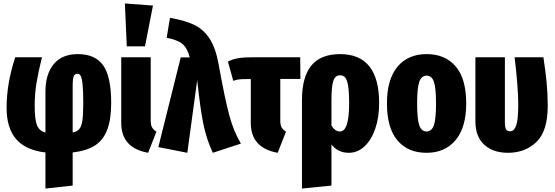

<svg xmlns="http://www.w3.org/2000/svg" viewBox="-20 -863 3201 1107"><path d="M399 16V207L242 224V16Q128 3 73 -61Q18 -125 18 -241Q18 -383 68 -533H222Q202 -453 191 -388Q180 -323 180 -254Q180 -175 193 -141.5Q206 -108 242 -99V-335Q242 -435 289.5 -493Q337 -551 429 -551Q529 -551 575 -486Q621 -421 621 -270Q621 -173 597.5 -113Q574 -53 525.5 -23Q477 7 399 16ZM460 -268Q460 -341 456 -377.5Q452 -414 445 -426Q438 -438 426 -438Q411 -438 405 -423Q399 -408 399 -365V-99Q424 -104 437 -119Q450 -134 455 -168Q460 -202 460 -268Z M849 -168Q849 -143 856.5 -129Q864 -115 882 -104L834 18Q679 -10 679 -154V-533H849ZM700 -843 862 -831 816 -596H711Z M1240 -495Q1277 -290 1302 -198Q1327 -106 1369 -35L1207 18Q1171 -59 1153 -145.5Q1135 -232 1117 -401L1060 18L893 -15L1022 -532H1074Q1060 -586 1032 -609.5Q1004 -633 941 -645L960 -760Q1044 -746 1098 -720.5Q1152 -695 1187.5 -641.5Q1223 -588 1240 -495Z M1629 -104 1581 18Q1426 -10 1426 -154V-407H1399Q1370 -407 1356 -405Q1342 -403 1325 -397L1294 -508Q1319 -521 1351 -527Q1383 -533 1443 -533H1711L1712 -408H1596V-168Q1596 -143 1603.5 -129Q1611 -115 1629 -104Z M2166 -268Q2166 -187 2144 -122Q2122 -57 2082 -19.5Q2042 18 1991 18Q1928 18 1891 -30V207L1721 224V-286Q1721 -419 1775 -485Q1829 -551 1941 -551Q2166 -551 2166 -268ZM1993 -266Q1993 -333 1987 -368.5Q1981 -404 1970 -416.5Q1959 -429 1941 -429Q1913 -429 1902 -397.5Q1891 -366 1891 -282V-139Q1912 -105 1940 -105Q1993 -105 1993 -266Z M2668 -266Q2668 -129 2607 -55.5Q2546 18 2439 18Q2332 18 2271.5 -53.5Q2211 -125 2211 -267Q2211 -405 2271.5 -478Q2332 -551 2440 -551Q2547 -551 2607.5 -480Q2668 -409 2668 -266ZM2385 -267Q2385 -175 2397.5 -140Q2410 -105 2439 -105Q2469 -105 2481.5 -140.5Q2494 -176 2494 -266Q2494 -357 2481.5 -392Q2469 -427 2440 -427Q2410 -427 2397.5 -391.5Q2385 -356 2385 -267Z M3138 -253Q3138 -107 3073 -44.5Q3008 18 2909 18Q2823 18 2772 -28.5Q2721 -75 2721 -164V-533H2891V-157Q2891 -128 2898 -117Q2905 -106 2921 -106Q2944 -106 2956 -139Q2968 -172 2968 -260Q2968 -357 2947 -533H3113Q3125 -456 3131.5 -389.5Q3138 -323 3138 -253Z"/></svg>

Font: Fira Sans Extra Condensed ExtraBold
Style: Regular
Weight: 800
Width: 1
Designer: Carrois Corporate & Edenspiekermann AG
Foundry: Carrois Corporate GbR & Edenspiekermann AG
Version: Version 4.203